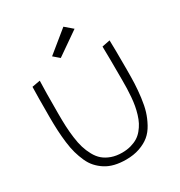

<svg xmlns="http://www.w3.org/2000/svg" viewBox="-205 -1032 1094 1170"><g transform="rotate(-30 342.0 -446.5)"><path d="M264.2 -771 305.2 -735.8 466.8 -848.1 414.1 -893.1ZM341.8 0Q395 0 437.5 -14.9Q480 -29.8 508.5 -53.5Q537.1 -77.1 557.9 -115.2Q578.6 -153.3 590.1 -191.2Q601.6 -229 608.2 -281.2Q614.7 -333.5 616.5 -376.2Q618.2 -418.9 618.2 -476.1Q618.2 -632.3 616.2 -680.2L560.1 -668.9Q562 -598.6 562 -431.2Q562 -398.9 561.3 -372.8Q560.5 -346.7 557.9 -314.2Q555.2 -281.7 550.5 -255.9Q545.9 -230 537.4 -201.7Q528.8 -173.3 517.6 -151.9Q506.3 -130.4 489.5 -110.1Q472.7 -89.8 451.9 -77.1Q431.2 -64.5 403.1 -56.6Q375 -48.8 341.8 -48.8Q300.8 -48.8 267.8 -60.5Q234.9 -72.3 212.2 -91.6Q189.5 -110.8 172.9 -141.4Q156.2 -171.9 146.5 -204.1Q136.7 -236.3 131.1 -279.5Q125.5 -322.8 123.8 -361.6Q122.1 -400.4 122.1 -450.2Q122.1 -614.3 125 -680.2L67.9 -669.9Q65.9 -610.4 65.9 -459Q65.9 -406.7 68.1 -363.8Q70.3 -320.8 75.7 -276.9Q81.1 -232.9 90.8 -198.2Q100.6 -163.6 115 -131.3Q129.4 -99.1 150.4 -75.9Q171.4 -52.7 198.7 -35.2Q226.1 -17.6 262 -8.8Q297.9 0 341.8 0Z"/></g></svg>

Font: Comic Neue Angular
Style: Regular
Weight: 400
Designer: Craig Rozynski
Foundry: Craig Rozynski
Version: Version 2.003